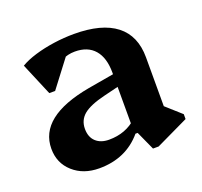

<svg xmlns="http://www.w3.org/2000/svg" viewBox="-97 -617 778 741"><g transform="rotate(-20 292.0 -246.5)"><path d="M412 13 377 -64H365V-316Q365 -377 337 -409.5Q309 -442 256 -442Q227 -442 201 -429Q175 -416 159 -392L161 -484H254L133 -325H109L53 -458Q78 -473 114.5 -484Q151 -495 193 -501Q235 -507 276 -507Q390 -507 448.5 -461.5Q507 -416 507 -327V-95L465 -164L569 -71V-51L435 13ZM192 14Q127 14 85 -23.5Q43 -61 43 -120Q43 -252 259 -291L392 -314V-264L306 -243Q244 -228 217.5 -206Q191 -184 191 -148Q191 -114 211 -95.5Q231 -77 265 -77Q334 -77 380 -120V-64H368Q335 -25 291 -5.5Q247 14 192 14Z"/></g></svg>

Font: Platypi Light SemiBold
Style: Regular
Weight: 600
Version: Version 1.200